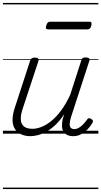

<svg xmlns="http://www.w3.org/2000/svg" viewBox="-20 -905 686 1300"><path d="M186 17Q139 17 107 -4.5Q75 -26 67 -68.5Q59 -111 80 -175L184 -494Q189 -506 195.5 -510.5Q202 -515 215 -515Q232 -515 238 -509Q244 -503 240 -491L133 -167Q119 -125 121 -94.5Q123 -64 142.5 -48.5Q162 -33 200 -33Q228 -33 260.5 -45.5Q293 -58 327 -85.5Q361 -113 393.5 -156.5Q426 -200 455 -262L530 -495Q534 -508 540 -512Q546 -516 559 -516Q576 -516 582.5 -510.5Q589 -505 585 -493L461 -113Q453 -87 452 -68Q451 -49 459 -40Q467 -31 483 -31Q499 -31 515 -40.5Q531 -50 544.5 -64.5Q558 -79 568 -93Q572 -101 579 -104Q586 -107 597 -100Q608 -94 609 -86.5Q610 -79 605 -71Q593 -51 574.5 -31Q556 -11 531 3Q506 17 476 17Q452 17 435.5 9Q419 1 410 -13.5Q401 -28 400 -49Q399 -70 404 -97L415 -132Q387 -90 357 -61Q327 -32 296.5 -15Q266 2 238 9.5Q210 17 186 17ZM307 -706Q294 -706 291.5 -712.5Q289 -719 293 -731Q296 -744 302.5 -751Q309 -758 320 -758H585Q597 -758 599 -751Q601 -744 598 -731Q595 -718 588.5 -712Q582 -706 570 -706ZM0 365H646V375H0ZM0 -20H646V0H0ZM0 -505H646V-500H0ZM0 -885H646V-875H0Z"/></svg>

Font: Playwrite DK Uloopet Guides
Style: Regular
Weight: 400
Designer: Veronika Burian, José Scaglione
Foundry: TypeTogether
Version: Version 1.003